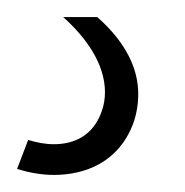

<svg xmlns="http://www.w3.org/2000/svg" viewBox="-68 -20 217 225"><path d="M-48 178C-35 182 -20 185 -5 185C32 185 71 170 88 125C92 114 94 102 94 90C94 61 80 30 46 0H6C33 24 55 55 55 88C55 95 54 103 51 111C41 139 19 149 -5 149C-15 149 -25 147 -35 144Z"/></svg>

Font: Arthouse Owned Light
Style: Italic
Weight: 300
Italic angle: -10°
Designer: Jeremy Tribby
Foundry: Tribby Type
Version: Version 1.000;PS 001.000;hotconv 1.0.88;makeotf.lib2.5.64775